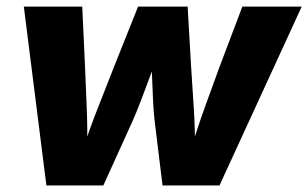

<svg xmlns="http://www.w3.org/2000/svg" viewBox="-20 -566 941 586"><path d="M121.6 0 52.7 -545.9H231L239.7 -358.9Q241.7 -302.7 244.6 -238.3Q247.6 -173.8 245.6 -96.7H228.5Q253.4 -172.9 279.1 -237.5Q304.7 -302.2 326.7 -358.9L401.4 -545.9H552.7L563.5 -358.9Q566.9 -302.7 571.3 -238.3Q575.7 -173.8 575.2 -96.7H558.6Q581.5 -172.9 604.7 -237.3Q627.9 -301.8 648.9 -358.9L719.7 -545.9H900.9L649.9 0H476.1L452.1 -195.8Q448.7 -223.6 447 -261.7Q445.3 -299.8 443.8 -339.6Q442.4 -379.4 439.5 -410.6H467.8Q455.1 -379.4 440.4 -339.8Q425.8 -300.3 411.4 -262.2Q397 -224.1 384.3 -195.8L295.4 0Z"/></svg>

Font: Inter ExtraBold
Style: Italic
Weight: 800
Italic angle: -9.3988°
Designer: Rasmus Andersson
Foundry: rsms
Version: Version 4.001;git-66647c0bb